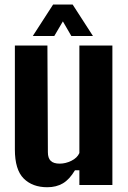

<svg xmlns="http://www.w3.org/2000/svg" viewBox="-20 -796 551 826"><path d="M183.5 9.5Q119.5 9.5 81.8 -28.2Q44 -66 44 -153V-600H184L186 -141Q186 -116 198.2 -104Q210.5 -92 237 -92Q262 -92 287 -104.2Q312 -116.5 321.5 -137.5V-600H463.5V0H321.5V-63.5H302.5Q279 -24 250.5 -7.2Q222 9.5 183.5 9.5ZM121 -641 208.5 -776.5H292.5L380 -641H287L250.5 -704L213.5 -641Z"/></svg>

Font: Big Shoulders Thin ExtraBold
Style: Regular
Weight: 800
Version: Version 2.002